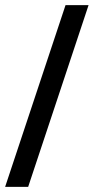

<svg xmlns="http://www.w3.org/2000/svg" viewBox="-44 -711 366 750"><path d="M302 -691H212L-24 19H66Z"/></svg>

Font: XITS Math
Style: Bold
Weight: 700
Designer: MicroPress Inc., with final additions and corrections provided by Coen Hoffman, Elsevier (retired)
Version: Version 1.105